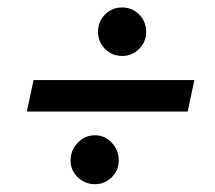

<svg xmlns="http://www.w3.org/2000/svg" viewBox="-20 -501 567 506"><path d="M492.2 -290 474.6 -207H50.8L68.4 -290ZM230.5 -15.6Q204.1 -15.6 185.1 -33.7Q166 -51.8 166 -78.1Q166 -105.5 185.1 -125Q204.1 -144.5 230.5 -144.5Q255.9 -144.5 274.4 -125Q293 -105.5 293 -78.1Q293 -51.8 274.4 -33.7Q255.9 -15.6 230.5 -15.6ZM301.8 -353.5Q275.4 -353.5 256.8 -372.1Q238.3 -390.6 238.3 -417Q238.3 -444.3 256.8 -462.9Q275.4 -481.4 301.8 -481.4Q328.1 -481.4 346.7 -462.9Q365.2 -444.3 365.2 -417Q365.2 -390.6 346.7 -372.1Q328.1 -353.5 301.8 -353.5Z"/></svg>

Font: Crimson Pro
Style: Bold Italic
Weight: 700
Italic angle: -12°
Designer: Jacques Le Bailly
Foundry: Baron von Fonthausen
Version: Version 1.003